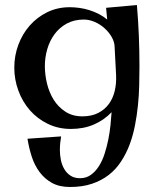

<svg xmlns="http://www.w3.org/2000/svg" viewBox="-20 -499 636 767"><path d="M309.1 -34.2Q346.2 -34.2 372.6 -47.9Q398.9 -61.5 415.3 -84.2Q431.6 -106.9 438.5 -136.5Q445.3 -166 443.8 -198.2L438 -309.1Q438 -330.1 426.8 -350.1Q415.5 -370.1 397.9 -386Q380.4 -401.9 358.4 -411.4Q336.4 -420.9 314.9 -420.9Q275.9 -420.9 246.6 -404.8Q217.3 -388.7 198 -362.5Q178.7 -336.4 168.9 -303Q159.2 -269.5 159.2 -234.9Q159.2 -201.2 167.7 -165.5Q176.3 -129.9 194.3 -100.8Q212.4 -71.8 241 -53Q269.5 -34.2 309.1 -34.2ZM259.8 248Q217.3 248 187.7 231.7Q158.2 215.3 138.2 188.5Q118.2 161.6 106.9 127Q95.7 92.3 89.8 55.2L224.1 45.9Q221.7 59.6 220.5 73Q219.2 86.4 219.2 100.1Q219.2 119.6 223.1 139.6Q227.1 159.7 236.6 176Q246.1 192.4 261.5 202.6Q276.9 212.9 299.8 212.9Q324.2 212.9 342.8 199.7Q361.3 186.5 375 165Q388.7 143.6 397.7 115.7Q406.7 87.9 412.6 58.6Q418.5 29.3 421.4 0.7Q424.3 -27.8 425.8 -50.8Q395 -18.6 354.2 -1.2Q313.5 16.1 263.2 16.1Q212.9 16.1 171.1 -4.2Q129.4 -24.4 99.6 -58.3Q69.8 -92.3 53.5 -136.7Q37.1 -181.2 37.1 -229Q37.1 -276.4 53.2 -319.8Q69.3 -363.3 98.6 -396.7Q127.9 -430.2 168.7 -450.2Q209.5 -470.2 258.8 -470.2Q277.8 -470.2 298.1 -467.3Q318.4 -464.4 337.6 -458.3Q356.9 -452.1 375 -442.9Q393.1 -433.6 408.2 -420.9L403.8 -467.8L526.9 -479Q532.2 -417 534.7 -356Q537.1 -294.9 537.1 -233.9Q537.1 -197.8 536.1 -158Q535.2 -118.2 531 -77.6Q526.9 -37.1 519 2.9Q511.2 43 497.6 79.1Q483.9 115.2 463.6 146.2Q443.4 177.2 414.6 199.7Q385.7 222.2 347.4 235.1Q309.1 248 259.8 248Z"/></svg>

Font: Original Surfer
Style: Regular
Weight: 400
Designer: Astigmatic (AOETI)
Foundry: Astigmatic (AOETI)
Version: Version 1.001